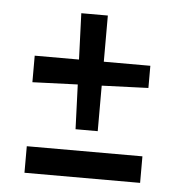

<svg xmlns="http://www.w3.org/2000/svg" viewBox="-40 -516 491 526"><g transform="rotate(5 205.0 -252.5)"><path d="M364 -289V-350H46V-277ZM175 -159H236V-477H163ZM364 -28V-101H46V-28Z"/></g></svg>

Font: Englebert
Style: Regular
Weight: 400
Designer: Astigmatic (AOETI)
Foundry: Astigmatic (AOETI)
Version: Version 1.000